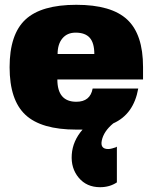

<svg xmlns="http://www.w3.org/2000/svg" viewBox="-20 -530 636 800"><path d="M324 10H298Q152 10 86 -51.5Q20 -113 20 -250Q20 -387 86 -448.5Q152 -510 298 -510Q444 -510 510 -448.5Q576 -387 576 -251V-199H219Q219 -106 298 -106Q356 -106 366 -161H556Q537 -54 452 -16Q412 17 404 56Q397 91 431 91Q438 91 447 88.5Q456 86 462 84L467 81V230Q437 250 397 250Q341 250 308 210.5Q275 171 279 114Q283 57 324 10ZM295 -394Q260 -394 240 -370Q220 -346 220 -305H373Q373 -351 354 -372.5Q335 -394 295 -394Z"/></svg>

Font: Fivo Sans Black
Style: Regular
Weight: 900
Designer: Alexander Slobzheninov
Foundry: Alexander Slobzheninov
Version: 1.0